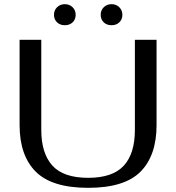

<svg xmlns="http://www.w3.org/2000/svg" viewBox="-20 -891 845 921"><path d="M74 -291V-700H178V-268Q178 -156 231 -97Q284 -38 403 -38Q520 -38 573.5 -96Q627 -154 627 -268V-700H731V-291Q731 -145 654 -67.5Q577 10 403 10Q229 10 151.5 -67.5Q74 -145 74 -291ZM239 -820Q239 -842 254 -856.5Q269 -871 291 -871Q313 -871 328 -856.5Q343 -842 343 -820Q343 -798 328.5 -784Q314 -770 291 -770Q268 -770 253.5 -784Q239 -798 239 -820ZM463 -820Q463 -842 478 -856.5Q493 -871 515 -871Q537 -871 552 -856.5Q567 -842 567 -820Q567 -798 552.5 -784Q538 -770 515 -770Q492 -770 477.5 -784Q463 -798 463 -820Z"/></svg>

Font: Fahkwang
Style: Regular
Weight: 400
Version: Version 1.000; ttfautohint (v1.6)